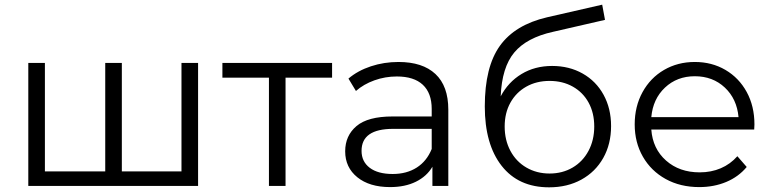

<svg xmlns="http://www.w3.org/2000/svg" viewBox="-20 -795 3302 821"><path d="M827 -526V0H101V-526H172V-62H430V-526H501V-62H756V-526Z M1400 -463H1201V0H1130V-463H931V-526H1400Z M1897 -326V0H1829V-82Q1805 -41 1758.5 -18Q1712 5 1648 5Q1560 5 1508 -37Q1456 -79 1456 -148Q1456 -215 1504.5 -256Q1553 -297 1659 -297H1826V-329Q1826 -397 1788 -432.5Q1750 -468 1677 -468Q1627 -468 1581 -451.5Q1535 -435 1502 -406L1470 -459Q1510 -493 1566 -511.5Q1622 -530 1684 -530Q1787 -530 1842 -478.5Q1897 -427 1897 -326ZM1826 -158V-244H1661Q1526 -244 1526 -150Q1526 -104 1561 -77.5Q1596 -51 1659 -51Q1719 -51 1762 -78.5Q1805 -106 1826 -158Z M2593 -256Q2593 -179 2559.5 -119.5Q2526 -60 2466 -27Q2406 6 2328 6Q2197 6 2125 -86Q2053 -178 2053 -340Q2053 -509 2117.5 -599Q2182 -689 2319 -721L2555 -775L2567 -710L2345 -659Q2232 -634 2179 -570.5Q2126 -507 2121 -383Q2153 -444 2210 -478.5Q2267 -513 2341 -513Q2414 -513 2471.5 -480.5Q2529 -448 2561 -389.5Q2593 -331 2593 -256ZM2521 -254Q2521 -312 2497 -356Q2473 -400 2429.5 -424.5Q2386 -449 2330 -449Q2274 -449 2230.5 -424.5Q2187 -400 2162.5 -356Q2138 -312 2138 -254Q2138 -196 2162.5 -150Q2187 -104 2231 -78.5Q2275 -53 2330 -53Q2385 -53 2428.5 -78.5Q2472 -104 2496.5 -150Q2521 -196 2521 -254Z M3205 -241H2765Q2771 -159 2828 -108.5Q2885 -58 2972 -58Q3021 -58 3062 -75.5Q3103 -93 3133 -127L3173 -81Q3138 -39 3085.5 -17Q3033 5 2970 5Q2889 5 2826.5 -29.5Q2764 -64 2729 -125Q2694 -186 2694 -263Q2694 -340 2727.5 -401Q2761 -462 2819.5 -496Q2878 -530 2951 -530Q3024 -530 3082 -496Q3140 -462 3173 -401.5Q3206 -341 3206 -263ZM2765 -294H3138Q3131 -372 3079.5 -420.5Q3028 -469 2951 -469Q2875 -469 2823.5 -420.5Q2772 -372 2765 -294Z"/></svg>

Font: Montserrat-Regular
Style: Regular
Weight: 400
Version: Version 7.200